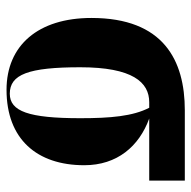

<svg xmlns="http://www.w3.org/2000/svg" viewBox="-19 -557 586 588"><g transform="rotate(90 274.0 -263.0)"><path d="M255 10C406 10 486 -83 486 -228C486 -329 428 -396 343 -427H533V-536H318C165 -536 35 -471 35 -250C35 -87 119 10 255 10ZM267 0C208 0 186 -57 186 -216C186 -376 232 -427 293 -427H310C336 -377 342 -308 342 -216C342 -58 321 0 267 0Z"/></g></svg>

Font: Noto Serif Display Condensed Extra
Style: Regular
Weight: 800
Width: 3
Designer: Monotype Design Team
Foundry: Monotype Imaging Inc.
Version: Version 1.900